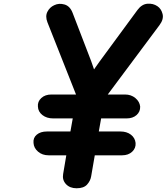

<svg xmlns="http://www.w3.org/2000/svg" viewBox="-20 -1008 892 1028"><path d="M657.5 -374H521.5L509 -304H625Q658.5 -304 680.8 -287Q703 -270 706 -242.5Q708 -214.5 687.5 -195.5Q667 -176.5 634 -176.5H487.5L468 -63.5Q464 -39.5 446.2 -19.8Q428.5 0 390 0Q354 0 333.2 -22.2Q312.5 -44.5 318 -76L335 -176.5H240Q206.5 -176.5 183.8 -196Q161 -215.5 159.5 -242.5Q156.5 -270 176.8 -287Q197 -304 231.5 -304H357L369.5 -374H264.5Q230 -374 207 -392Q184 -410 183 -437.5Q180.5 -464 201 -483Q221.5 -502 255.5 -502H387L234 -888.5Q221.5 -921 233.8 -945Q246 -969 270 -980Q295.5 -992.5 325.2 -984Q355 -975.5 369 -938.5L468 -681L483.5 -636.5L512 -677L716 -954.5Q739 -985.5 769.2 -988Q799.5 -990.5 822.5 -975Q843.5 -961 850.5 -933Q857.5 -905 834 -873.5L557 -502H649Q682 -502 704.8 -483Q727.5 -464 730.5 -437.5Q731.5 -410 711.2 -392Q691 -374 657.5 -374Z"/></svg>

Font: Edu QLD Hand
Style: Regular
Weight: 400
Designer: Tina and Corey Anderson, Eben Sorkin
Foundry: Sorkin Type Co.
Version: Version 2.000